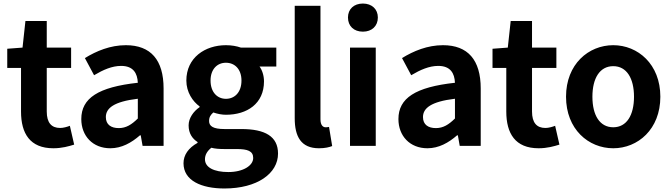

<svg xmlns="http://www.w3.org/2000/svg" viewBox="-20 -831 3827 1094"><path d="M283.9 13.8C333.1 13.8 372.3 2.4 402.6 -7L378.1 -114.2C363 -108.3 341.2 -101.9 322.8 -101.9C273.1 -101.9 246.4 -131.7 246.4 -195.8V-444.1H385.2V-559.8H246.4V-711.4H124.9L108.4 -559.8L21.3 -553.2V-444.1H99.8V-195.4C99.8 -70.6 150.8 13.8 283.9 13.8Z M608.4 13.8C673 13.8 728.8 -17.4 777.4 -59.9H781.9L792.4 0H912.1V-327C912.1 -489.3 839 -573.5 697.1 -573.5C608.7 -573.5 529.5 -540.5 463.7 -500.1L516 -402.4C568 -433.3 618.5 -455.5 670.1 -455.5C739.3 -455.5 762.9 -414 765.3 -359.4C540 -334.8 443.2 -272 443.2 -152.6C443.2 -56.5 508.5 13.8 608.4 13.8ZM656.7 -101.1C613.7 -101.1 583.1 -120.2 583.1 -163.8C583.1 -214.5 628.4 -251.9 765.3 -268.4V-155.8C729.9 -121 698.6 -101.1 656.7 -101.1Z M1258.8 243C1445.8 243 1564.2 157.3 1564.2 44.1C1564.2 -54 1490.1 -95.7 1355.4 -95.7H1259.5C1194.1 -95.7 1171.3 -112.3 1171.3 -141.4C1171.3 -164.9 1180.8 -176.7 1195.4 -190.2C1220.2 -181.5 1245.9 -177.1 1267.3 -177.1C1388 -177.1 1484.2 -240.4 1484.2 -367.3C1484.2 -401.5 1473.2 -432.6 1458.8 -451.9H1554.4V-559.8H1352.7C1329.1 -568.1 1299.6 -573.5 1267.3 -573.5C1149.1 -573.5 1041.8 -503.1 1041.8 -371.9C1041.8 -305.6 1078.2 -252.8 1117.4 -224.6V-220.6C1082.7 -196.8 1054.7 -158.3 1054.7 -116.6C1054.7 -70.3 1076.3 -40.8 1105.6 -21.7V-16.9C1053.5 11.9 1025.6 52.3 1025.6 99.1C1025.6 198 1127.1 243 1258.8 243ZM1267.3 -267.9C1218.6 -267.9 1179.7 -305.1 1179.7 -371.9C1179.7 -437.3 1218.1 -473.5 1267.3 -473.5C1317.4 -473.5 1355.9 -437.1 1355.9 -371.9C1355.9 -305.1 1317 -267.9 1267.3 -267.9ZM1281.1 149.3C1199.6 149.3 1147.9 123.2 1147.9 76.6C1147.9 53.2 1158.7 31 1184.2 10.8C1204.6 16.3 1227.9 18.3 1261.5 18.3H1330C1389.6 18.3 1422.7 29 1422.7 69.2C1422.7 112.4 1365.7 149.3 1281.1 149.3Z M1797.5 13.8C1832 13.8 1855.9 7.9 1872.7 1.2L1854.8 -107.8C1844.6 -105.8 1840.6 -105.8 1835 -105.8C1821 -105.8 1806 -116.8 1806 -151.3V-797.9H1659.3V-157.3C1659.3 -53.2 1694.9 13.8 1797.5 13.8Z M1974.3 0H2121V-559.8H1974.3ZM2047.9 -650.6C2098.3 -650.6 2133 -682 2133 -731.4C2133 -779.2 2098.3 -810.8 2047.9 -810.8C1996.4 -810.8 1962.7 -779.2 1962.7 -731.4C1962.7 -682 1996.4 -650.6 2047.9 -650.6Z M2415.4 13.8C2480 13.8 2535.8 -17.4 2584.4 -59.9H2588.9L2599.4 0H2719.1V-327C2719.1 -489.3 2646 -573.5 2504.1 -573.5C2415.7 -573.5 2336.5 -540.5 2270.7 -500.1L2323 -402.4C2375 -433.3 2425.5 -455.5 2477.1 -455.5C2546.3 -455.5 2569.9 -414 2572.3 -359.4C2347 -334.8 2250.2 -272 2250.2 -152.6C2250.2 -56.5 2315.5 13.8 2415.4 13.8ZM2463.7 -101.1C2420.7 -101.1 2390.1 -120.2 2390.1 -163.8C2390.1 -214.5 2435.4 -251.9 2572.3 -268.4V-155.8C2536.9 -121 2505.6 -101.1 2463.7 -101.1Z M3048.9 13.8C3098.1 13.8 3137.3 2.4 3167.6 -7L3143.1 -114.2C3128 -108.3 3106.2 -101.9 3087.8 -101.9C3038.1 -101.9 3011.4 -131.7 3011.4 -195.8V-444.1H3150.2V-559.8H3011.4V-711.4H2889.9L2873.4 -559.8L2786.3 -553.2V-444.1H2864.8V-195.4C2864.8 -70.6 2915.8 13.8 3048.9 13.8Z M3474.3 13.8C3614.3 13.8 3742.6 -94.2 3742.6 -279.9C3742.6 -465.5 3614.3 -573.5 3474.3 -573.5C3333.5 -573.5 3205.2 -465.5 3205.2 -279.9C3205.2 -94.2 3333.5 13.8 3474.3 13.8ZM3474.3 -105.8C3397.4 -105.8 3355.5 -174.2 3355.5 -279.9C3355.5 -385.2 3397.4 -454 3474.3 -454C3550.4 -454 3592.5 -385.2 3592.5 -279.9C3592.5 -174.2 3550.4 -105.8 3474.3 -105.8Z"/></svg>

Font: Source Han Sans JP VF
Style: Regular
Weight: 250
Designer: Ryoko NISHIZUKA 西塚涼子 (kana, bopomofo & ideographs); Paul D. Hunt (Latin, Greek & Cyrillic); Sandoll Communications 산돌커뮤니
Foundry: Adobe
Version: Version 2.004;hotconv 1.0.118;makeotfexe 2.5.65603